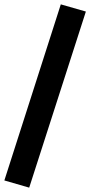

<svg xmlns="http://www.w3.org/2000/svg" viewBox="-39 -785 414 881"><path d="M95 76 -19 43 240 -765 355 -732Z"/></svg>

Font: Nunito Sans 10pt ExtraBold
Style: Regular
Weight: 800
Designer: Vernon Adams
Foundry: Vernon Adams
Version: Version 3.101;gftools[0.9.27]